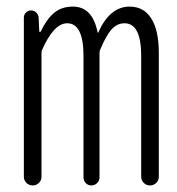

<svg xmlns="http://www.w3.org/2000/svg" viewBox="-20 -565 540 585"><path d="M52.7 -26.4V-511.7Q52.7 -520.5 59.1 -526.9Q65.4 -533.2 74.7 -533.2Q84 -533.2 90.3 -526.9Q96.7 -520.5 97.7 -511.7L99.6 -469.7Q99.6 -467.8 101.6 -467.8Q103.5 -467.8 104.5 -469.7Q122.1 -506.8 145 -525.9Q168 -544.9 202.1 -544.9Q261.7 -544.9 277.3 -466.8Q277.3 -465.8 278.3 -465.3Q279.3 -464.8 279.3 -465.8Q314.5 -544.9 375 -544.9Q418 -544.9 440.9 -508.8Q463.9 -472.7 463.9 -403.3V-27.3Q463.9 -15.6 456.1 -7.8Q448.2 0 437 0Q425.8 0 418 -7.8Q410.2 -15.6 410.2 -27.3V-394.5Q410.2 -494.1 359.4 -494.1Q335.9 -494.1 318.8 -474.1Q301.8 -454.1 284.2 -411.1Q283.2 -407.2 283.2 -402.3V-24.4Q283.2 -14.6 275.9 -7.3Q268.6 0 258.3 0Q248 0 241.2 -7.3Q234.4 -14.6 234.4 -24.4V-394.5Q234.4 -494.1 184.6 -494.1Q143.6 -494.1 107.4 -411.1Q106.4 -407.2 106.4 -402.3V-26.4Q106.4 -15.6 98.6 -7.8Q90.8 0 79.6 0Q68.4 0 60.5 -7.8Q52.7 -15.6 52.7 -26.4Z"/></svg>

Font: Gen Jyuu Gothic L Monospace Light
Style: Regular
Weight: 300
Designer: [Source Han Sans]
Ryoko NISHIZUKA  (kana & ideographs); Paul D. Hunt (Latin, Greek & Cyrillic); Wenlong ZHANG  (bopomofo
Version: Version 1.002.20150607